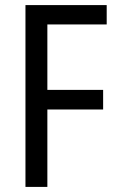

<svg xmlns="http://www.w3.org/2000/svg" viewBox="-20 -734 462 754"><path d="M166 0V-304H385V-381H166V-638H399V-714H80V0Z"/></svg>

Font: Noto Sans Gujarati Condensed
Style: Regular
Weight: 400
Width: 3
Designer: Jelle Bosma - Monotype Design Team, Universal Thirst
Foundry: Monotype Imaging Inc.
Version: Version 2.106